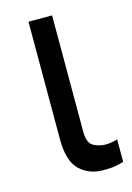

<svg xmlns="http://www.w3.org/2000/svg" viewBox="-92 -595 449 652"><g transform="rotate(-15 133.0 -269.5)"><path d="M74.2 -545.9H157.2V-134.8Q157.7 -96.7 177.7 -85.9Q197.8 -75.2 219.7 -75.2Q231 -75.2 243.7 -77.6Q256.3 -80.1 261.7 -82V-2.9Q251 0.5 233.6 3.9Q216.3 7.3 190.4 6.8Q140.1 7.3 106.9 -24.4Q73.7 -56.2 74.2 -134.8Z"/></g></svg>

Font: GitLab Sans
Style: Regular
Weight: 400
Designer: Rasmus Andersson
Foundry: Modifications by GitLab B.V., manufactured by rsms
Version: Version 4.000;git-c8fb6b7